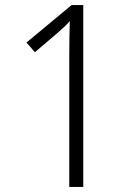

<svg xmlns="http://www.w3.org/2000/svg" viewBox="-20 -734 540 754"><path d="M252 0H307V-714H261L84 -567L117 -529L204 -603C228 -624 239 -634 254 -651C253 -615 252 -560 252 -508Z"/></svg>

Font: Noto Sans Devanagari UI SemiCondensed Light
Style: Regular
Weight: 300
Width: 4
Designer: Jelle Bosma - Monotype Design Team
Foundry: Monotype Imaging Inc.
Version: Version 2.004